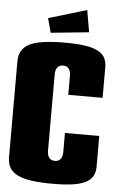

<svg xmlns="http://www.w3.org/2000/svg" viewBox="-61 -951 612 1003"><g transform="rotate(5 245.0 -450.0)"><path d="M175 -775 375 -795 355 -910 155 -850ZM475 -460V-620C475 -700 416 -730 255 -730C80 -730 15 -698 15 -610V-110C15 -22 80 10 255 10C416 10 475 -20 475 -100V-260H295V-160C295 -128 281 -110 255 -110C229 -110 215 -128 215 -160V-560C215 -592 229 -610 255 -610C281 -610 295 -592 295 -560V-460Z"/></g></svg>

Font: MikodacsPCS
Style: Regular
Weight: 900
Designer: gluk (gluksza@wp.pl)
Foundry: gluk (gluksza@wp.pl)
Version: Version 0.27